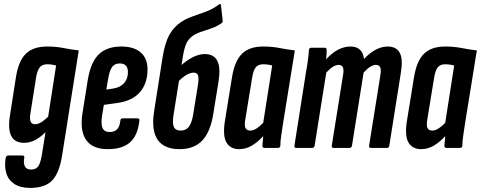

<svg xmlns="http://www.w3.org/2000/svg" viewBox="-20 -725 2357 941"><path d="M211 -497Q255 -497 292 -489.5Q329 -482 366 -478L285 33Q272 120 237 158Q202 196 128 196Q79 196 49.5 176Q20 156 10.5 122.5Q1 89 8 48Q11 37 20 37H89Q101 37 99 48Q94 75 102 90.5Q110 106 132 106Q156 106 167.5 90Q179 74 186 29L203 -77Q177 -51 151 -38Q125 -25 98 -25Q52 -25 35 -59Q18 -93 29 -160L58 -346Q71 -428 107.5 -462.5Q144 -497 211 -497ZM152 -116Q178 -116 216 -153L255 -404Q244 -407 233.5 -408.5Q223 -410 210 -410Q188 -410 175 -395Q162 -380 156 -340L129 -169Q120 -116 152 -116Z M508 6Q434 6 402.5 -38.5Q371 -83 384 -169L410 -332Q424 -419 463.5 -458Q503 -497 575 -497Q636 -497 669.5 -468Q703 -439 703 -385Q703 -316 665.5 -273Q628 -230 553 -220L489 -211L480 -156Q474 -115 483 -96.5Q492 -78 517 -78Q541 -78 554 -91.5Q567 -105 570 -135Q571 -145 581 -145H653Q665 -145 663 -134Q656 -63 618.5 -28.5Q581 6 508 6ZM501 -286 534 -291Q569 -296 588 -317.5Q607 -339 607 -371Q607 -414 567 -414Q542 -414 529.5 -397Q517 -380 510 -338Z M860 6Q785 6 753 -39.5Q721 -85 735 -178L777 -445Q788 -513 809 -552.5Q830 -592 869 -618Q895 -635 926.5 -645.5Q958 -656 991 -668.5Q1024 -681 1053 -703Q1056 -706 1059.5 -705Q1063 -704 1063 -699L1071 -627Q1073 -617 1067 -612Q1044 -596 1019 -587Q994 -578 970 -570.5Q946 -563 927 -551Q906 -537 895 -515.5Q884 -494 877 -452L831 -165Q824 -121 832 -103Q840 -85 866 -85Q891 -85 905.5 -103.5Q920 -122 927 -165L951 -314Q955 -345 950 -357Q945 -369 929 -369Q912 -369 891.5 -356.5Q871 -344 849 -320L858 -396Q891 -427 922.5 -443.5Q954 -460 984 -460Q1028 -460 1045 -427Q1062 -394 1051 -325L1025 -165Q1011 -78 971 -36Q931 6 860 6Z M1153 6Q1109 6 1090 -26.5Q1071 -59 1082 -130L1117 -346Q1130 -427 1166.5 -462Q1203 -497 1269 -497Q1314 -497 1351 -489.5Q1388 -482 1425 -478L1368 -125Q1362 -86 1358 -58.5Q1354 -31 1354 -11Q1353 0 1342 0H1277Q1266 0 1266 -11Q1267 -21 1268 -33Q1269 -45 1270 -58Q1244 -29 1214.5 -11.5Q1185 6 1153 6ZM1207 -85Q1221 -85 1237.5 -95.5Q1254 -106 1270 -123L1314 -404Q1303 -407 1292 -408.5Q1281 -410 1269 -410Q1246 -410 1233.5 -395Q1221 -380 1215 -340L1182 -138Q1177 -109 1183.5 -97Q1190 -85 1207 -85Z M1433 0Q1421 0 1423 -11L1479 -367Q1486 -405 1489.5 -433Q1493 -461 1494 -480Q1495 -491 1506 -491H1571Q1581 -491 1581 -480Q1581 -471 1580.5 -459Q1580 -447 1578 -434Q1607 -466 1637 -481.5Q1667 -497 1697 -497Q1727 -497 1743.5 -482Q1760 -467 1764 -436Q1792 -466 1821.5 -481.5Q1851 -497 1880 -497Q1923 -497 1939.5 -465.5Q1956 -434 1944 -364L1888 -11Q1886 0 1877 0H1799Q1787 0 1789 -11L1844 -355Q1849 -383 1843.5 -395Q1838 -407 1822 -407Q1810 -407 1795 -398Q1780 -389 1762 -369L1705 -11Q1703 0 1693 0H1616Q1604 0 1606 -11L1661 -355Q1666 -383 1660.5 -395Q1655 -407 1639 -407Q1627 -407 1612 -398Q1597 -389 1579 -369L1522 -11Q1520 0 1510 0Z M2045 6Q2001 6 1982 -26.5Q1963 -59 1974 -130L2009 -346Q2022 -427 2058.5 -462Q2095 -497 2161 -497Q2206 -497 2243 -489.5Q2280 -482 2317 -478L2260 -125Q2254 -86 2250 -58.5Q2246 -31 2246 -11Q2245 0 2234 0H2169Q2158 0 2158 -11Q2159 -21 2160 -33Q2161 -45 2162 -58Q2136 -29 2106.5 -11.5Q2077 6 2045 6ZM2099 -85Q2113 -85 2129.5 -95.5Q2146 -106 2162 -123L2206 -404Q2195 -407 2184 -408.5Q2173 -410 2161 -410Q2138 -410 2125.5 -395Q2113 -380 2107 -340L2074 -138Q2069 -109 2075.5 -97Q2082 -85 2099 -85Z"/></svg>

Font: Sofia Sans Extra Condensed
Style: Bold Italic
Weight: 700
Italic angle: -9°
Designer: Botio Nikoltchev, Ani Petrova
Foundry: lettersoup
Version: Version 4.101